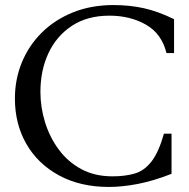

<svg xmlns="http://www.w3.org/2000/svg" viewBox="-20 -730 749 760"><path d="M411 10Q298 10 214 -35.5Q130 -81 84.5 -160Q39 -239 39 -340Q39 -416 66.5 -483Q94 -550 145.5 -601Q197 -652 269 -681Q341 -710 429 -710Q493 -710 549.5 -697.5Q606 -685 669 -654V-520H639Q620 -597 557.5 -632.5Q495 -668 413 -668Q326 -668 265 -628Q204 -588 172 -520Q140 -452 140 -366Q140 -305 158.5 -245.5Q177 -186 213 -137.5Q249 -89 302 -60.5Q355 -32 425 -32Q475 -32 513 -43Q551 -54 579.5 -90.5Q608 -127 629 -201H659V-42Q588 -14 526 -2Q464 10 411 10Z"/></svg>

Font: Hedvig Letters Serif 24pt 24pt
Style: Regular
Weight: 400
Version: Version 1.000